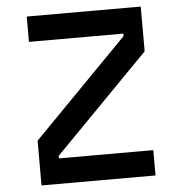

<svg xmlns="http://www.w3.org/2000/svg" viewBox="-55 -853 860 906"><g transform="rotate(-5 375.0 -400.0)"><path d="M105 0V-212L552 -668V-680H105V-800H645V-588L198 -132V-120H645V0Z"/></g></svg>

Font: Martian Mono SemiExpanded Medium
Style: Regular
Weight: 500
Width: 6
Designer: Roman Shamin
Foundry: Evil Martians
Version: Version 1.000